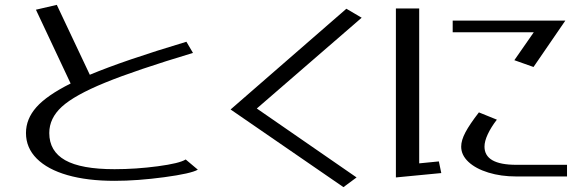

<svg xmlns="http://www.w3.org/2000/svg" viewBox="-20 -733 2406 791"><path d="M795 -34 745 -76Q720 -60 630 -48Q540 -36 452 -36Q314 -36 248.5 -73Q183 -110 183 -185Q183 -246 235 -293.5Q287 -341 413 -392.5Q539 -444 775 -515L748 -561Q491 -484 350 -425L214 -713L128 -693L271 -389Q173 -340 130 -291.5Q87 -243 87 -185Q87 -124 131.5 -79.5Q176 -35 258 -11.5Q340 12 452 12Q546 12 657 -3Q768 -18 795 -34Z M1038 -286 1470 -660 1407 -697 930 -282 1395 38 1449 -2Z M2316 -54H2107Q1976 -54 1976 -129Q1976 -151 1989.5 -180Q2003 -209 2027 -240L1953 -270Q1915 -221 1897.5 -188Q1880 -155 1880 -129Q1880 -94 1910 -66Q1940 -38 1992 -22Q2044 -6 2107 -6H2316ZM2309 -648H1845V-600H2179L2099 -485L2178 -457ZM1707 -60V-698H1611V-2L1798 -20L1788 -68Z"/></svg>

Font: LXGW Marker Gothic
Style: Regular
Weight: 400
Version: Version 1.001